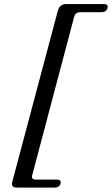

<svg xmlns="http://www.w3.org/2000/svg" viewBox="-20 -774 536 920"><path d="M335.5 -694 134.5 65Q128 86.5 153 86.5H252Q275.5 86.5 270 106Q264.5 125 240.5 125H60.5Q30.5 125 39.5 94.5L257.5 -724Q267 -754.5 297 -754.5H477.5Q500.5 -754.5 495 -735.5Q489 -715.5 465.5 -715.5H366Q341 -715.5 335.5 -694Z"/></svg>

Font: Fraunces 9pt S000
Style: Italic
Weight: 400
Italic angle: -16°
Version: Version 1.000; ttfautohint (v1.8.3)